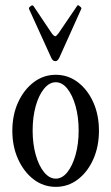

<svg xmlns="http://www.w3.org/2000/svg" viewBox="-20 -716 433 747"><path d="M197 11Q149 11 111 -18Q73 -47 50.5 -96.5Q28 -146 28 -207Q28 -269 50.5 -318Q73 -367 111 -396Q149 -425 197 -425Q245 -425 283 -396Q321 -367 343 -318Q365 -269 365 -207Q365 -146 343 -96.5Q321 -47 283 -18Q245 11 197 11ZM197 -21Q222 -21 242 -46Q262 -71 274 -113.5Q286 -156 286 -208Q286 -261 274 -303.5Q262 -346 242 -371Q222 -396 197 -396Q172 -396 151.5 -371Q131 -346 119 -303.5Q107 -261 107 -208Q107 -156 119 -113.5Q131 -71 151.5 -46Q172 -21 197 -21ZM195 -478Q185 -478 179 -492L93 -681Q91 -686 98 -691Q105 -698 110 -693L181 -587Q190 -575 195 -575Q199 -575 208 -587L280 -693Q283 -699 291 -691Q299 -685 296 -681L211 -492Q208 -486 204.5 -482Q201 -478 195 -478Z"/></svg>

Font: Junicode Two Beta Condensed
Style: Regular
Weight: 400
Width: 3
Designer: Peter S. Baker
Foundry: Briery Creek Software
Version: Version 1.053; ttfautohint (v1.8.4)